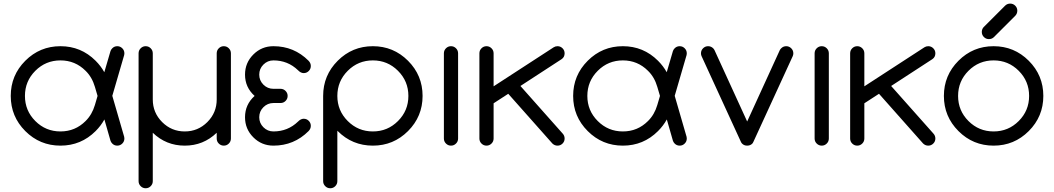

<svg xmlns="http://www.w3.org/2000/svg" viewBox="-20 -801 5797 1056"><path d="M502 -223.6 516.6 -273.4 502 -323.2Q486.3 -377 450.7 -411.6Q393.6 -468.8 312.5 -468.8Q231.4 -468.8 174.3 -411.6Q117.2 -354.5 117.2 -273.4Q117.2 -192.4 174.3 -135.3Q231.4 -78.1 312.5 -78.1Q393.6 -78.1 450.7 -135.3Q486.3 -170.4 502 -223.6ZM554.2 -144Q535.2 -109.4 505.9 -80.1Q425.8 0 312.5 0Q199.2 0 119.1 -80.1Q39.1 -160.2 39.1 -273.4Q39.1 -386.7 119.1 -466.8Q199.2 -546.9 312.5 -546.9Q425.8 -546.9 505.9 -466.8Q535.2 -437.5 553.7 -403.8L587.9 -520.5Q590.8 -528.8 597.7 -535.6Q608.9 -546.9 625 -546.9Q641.1 -546.9 652.6 -535.4Q664.1 -523.9 664.1 -507.8Q664.1 -502.9 663.1 -498.5L597.7 -273.9L663.1 -48.3Q664.1 -43.9 664.1 -39.1Q664.1 -22.9 652.6 -11.5Q641.1 0 625 0Q608.9 0 597.7 -11.2Q590.8 -18.1 587.9 -26.4Z M820.3 -253.9Q820.3 -181.2 871.8 -129.6Q923.3 -78.1 996.1 -78.1Q1068.8 -78.1 1120.4 -129.6Q1171.9 -181.2 1171.9 -253.9V-507.8Q1171.9 -523.9 1183.3 -535.4Q1194.8 -546.9 1210.9 -546.9Q1227.1 -546.9 1238.5 -535.4Q1250 -523.9 1250 -507.8V-39.1Q1250 -22.9 1238.5 -11.5Q1227.1 0 1210.9 0Q1194.8 0 1183.3 -11.5Q1171.9 -22.9 1171.9 -39.1V-70.8Q1098.6 0 996.1 0Q893.6 0 820.3 -70.8V195.3Q820.3 211.4 808.8 222.9Q797.4 234.4 781.2 234.4Q765.1 234.4 753.7 222.9Q742.2 211.4 742.2 195.3V-507.8Q742.2 -523.9 753.7 -535.4Q765.1 -546.9 781.2 -546.9Q797.4 -546.9 808.8 -535.4Q820.3 -523.9 820.3 -507.8Z M1483.9 -546.9Q1597.2 -546.9 1677.2 -466.8Q1689.5 -454.1 1689.5 -438Q1689.5 -421.9 1678 -410.4Q1666.5 -398.9 1650.4 -398.9Q1634.3 -398.9 1619.1 -414.6Q1563 -468.8 1483.9 -468.8Q1451.7 -468.8 1428.7 -445.8Q1405.8 -422.9 1405.8 -390.6Q1405.8 -358.4 1428.7 -335.4Q1451.7 -312.5 1483.9 -312.5H1522.9Q1539.1 -312.5 1550.5 -301Q1562 -289.6 1562 -273.4Q1562 -257.3 1550.5 -245.8Q1539.1 -234.4 1522.9 -234.4H1483.9Q1451.7 -234.4 1428.7 -211.4Q1405.8 -188.5 1405.8 -156.2Q1405.8 -124 1428.7 -101.1Q1451.7 -78.1 1483.9 -78.1Q1563 -78.1 1619.1 -132.3Q1634.3 -147.9 1650.4 -147.9Q1666.5 -147.9 1678 -136.5Q1689.5 -125 1689.5 -108.9Q1689.5 -92.8 1677.2 -80.1Q1597.2 0 1483.9 0Q1418.9 0 1373.3 -45.7Q1327.6 -91.3 1327.6 -156.2Q1327.6 -226.1 1380.4 -273.4Q1327.6 -320.8 1327.6 -390.6Q1327.6 -455.6 1373.3 -501.2Q1418.9 -546.9 1483.9 -546.9Z M1835.4 -273.4Q1835.4 -192.4 1892.6 -135.3Q1949.7 -78.1 2030.8 -78.1Q2111.8 -78.1 2168.9 -135.3Q2226.1 -192.4 2226.1 -273.4Q2226.1 -354.5 2168.9 -411.6Q2111.8 -468.8 2030.8 -468.8Q1949.7 -468.8 1892.6 -411.6Q1835.4 -354.5 1835.4 -273.4ZM1835.4 195.3Q1835.4 211.4 1824 222.9Q1812.5 234.4 1796.4 234.4Q1780.3 234.4 1768.8 222.9Q1757.3 211.4 1757.3 195.3V-273.4Q1757.3 -386.7 1837.4 -466.8Q1917.5 -546.9 2030.8 -546.9Q2144 -546.9 2224.1 -466.8Q2304.2 -386.7 2304.2 -273.4Q2304.2 -160.2 2224.1 -80.1Q2144 0 2030.8 0Q1917.5 0 1837.4 -80.1Q1836.4 -81.1 1835.4 -82Z M2421.4 -507.8Q2421.4 -523.9 2432.9 -535.4Q2444.3 -546.9 2460.4 -546.9Q2476.6 -546.9 2488 -535.4Q2499.5 -523.9 2499.5 -507.8V-39.1Q2499.5 -22.9 2488 -11.5Q2476.6 0 2460.4 0Q2444.3 0 2432.9 -11.5Q2421.4 -22.9 2421.4 -39.1Z M2616.7 -507.8Q2616.7 -523.9 2628.2 -535.4Q2639.6 -546.9 2655.8 -546.9Q2671.9 -546.9 2683.3 -535.4Q2694.8 -523.9 2694.8 -507.8V-326.2L3025.4 -541Q3034.7 -546.9 3046.4 -546.9Q3062.5 -546.9 3074 -535.4Q3085.4 -523.9 3085.4 -507.8Q3085.4 -486.8 3068.8 -475.6L2842.3 -328.1L3074.7 -66.4Q3085.4 -54.7 3085.4 -39.1Q3085.4 -22.9 3074 -11.5Q3062.5 0 3046.4 0Q3030.3 0 3018.1 -11.7L2775.4 -285.2L2694.8 -232.9V-39.1Q2694.8 -22.9 2683.3 -11.5Q2671.9 0 2655.8 0Q2639.6 0 2628.2 -11.5Q2616.7 -22.9 2616.7 -39.1Z M3595.2 -223.6 3609.9 -273.4 3595.2 -323.2Q3579.6 -377 3543.9 -411.6Q3486.8 -468.8 3405.8 -468.8Q3324.7 -468.8 3267.6 -411.6Q3210.4 -354.5 3210.4 -273.4Q3210.4 -192.4 3267.6 -135.3Q3324.7 -78.1 3405.8 -78.1Q3486.8 -78.1 3543.9 -135.3Q3579.6 -170.4 3595.2 -223.6ZM3647.5 -144Q3628.4 -109.4 3599.1 -80.1Q3519 0 3405.8 0Q3292.5 0 3212.4 -80.1Q3132.3 -160.2 3132.3 -273.4Q3132.3 -386.7 3212.4 -466.8Q3292.5 -546.9 3405.8 -546.9Q3519 -546.9 3599.1 -466.8Q3628.4 -437.5 3647 -403.8L3681.2 -520.5Q3684.1 -528.8 3690.9 -535.6Q3702.1 -546.9 3718.3 -546.9Q3734.4 -546.9 3745.8 -535.4Q3757.3 -523.9 3757.3 -507.8Q3757.3 -502.9 3756.3 -498.5L3690.9 -273.9L3756.3 -48.3Q3757.3 -43.9 3757.3 -39.1Q3757.3 -22.9 3745.8 -11.5Q3734.4 0 3718.3 0Q3702.1 0 3690.9 -11.2Q3684.1 -18.1 3681.2 -26.4Z M4117.2 -10.7Q4106.4 0 4089.4 0Q4072.3 0 4061.5 -11.2Q4058.1 -14.2 4055.2 -20.5L3838.4 -492.7Q3835.4 -499.5 3835.4 -507.8Q3835.4 -523.9 3846.9 -535.4Q3858.4 -546.9 3874.5 -546.9Q3890.6 -546.9 3902.3 -535.6Q3906.2 -531.7 3909.7 -525.4L4089.4 -132.8L4269 -525.4Q4272.5 -531.7 4276.9 -535.6Q4288.1 -546.9 4304.2 -546.9Q4320.3 -546.9 4331.8 -535.4Q4343.3 -523.9 4343.3 -507.8Q4343.3 -499.5 4340.3 -492.7L4123.5 -20.5Q4120.6 -14.2 4117.2 -10.7Z M4460.4 -507.8Q4460.4 -523.9 4471.9 -535.4Q4483.4 -546.9 4499.5 -546.9Q4515.6 -546.9 4527.1 -535.4Q4538.6 -523.9 4538.6 -507.8V-39.1Q4538.6 -22.9 4527.1 -11.5Q4515.6 0 4499.5 0Q4483.4 0 4471.9 -11.5Q4460.4 -22.9 4460.4 -39.1Z M4655.8 -507.8Q4655.8 -523.9 4667.2 -535.4Q4678.7 -546.9 4694.8 -546.9Q4710.9 -546.9 4722.4 -535.4Q4733.9 -523.9 4733.9 -507.8V-326.2L5064.5 -541Q5073.7 -546.9 5085.4 -546.9Q5101.6 -546.9 5113 -535.4Q5124.5 -523.9 5124.5 -507.8Q5124.5 -486.8 5107.9 -475.6L4881.3 -328.1L5113.8 -66.4Q5124.5 -54.7 5124.5 -39.1Q5124.5 -22.9 5113 -11.5Q5101.6 0 5085.4 0Q5069.3 0 5057.1 -11.7L4814.5 -285.2L4733.9 -232.9V-39.1Q4733.9 -22.9 4722.4 -11.5Q4710.9 0 4694.8 0Q4678.7 0 4667.2 -11.5Q4655.8 -22.9 4655.8 -39.1Z M5718.3 -273.4Q5718.3 -160.2 5638.2 -80.1Q5558.1 0 5444.8 0Q5331.5 0 5251.5 -80.1Q5171.4 -160.2 5171.4 -273.4Q5171.4 -386.7 5251.5 -466.8Q5331.5 -546.9 5444.8 -546.9Q5558.1 -546.9 5638.2 -466.8Q5718.3 -386.7 5718.3 -273.4ZM5444.8 -468.8Q5363.8 -468.8 5306.6 -411.6Q5249.5 -354.5 5249.5 -273.4Q5249.5 -192.4 5306.6 -135.3Q5363.8 -78.1 5444.8 -78.1Q5525.9 -78.1 5583 -135.3Q5640.1 -192.4 5640.1 -273.4Q5640.1 -354.5 5583 -411.6Q5525.9 -468.8 5444.8 -468.8ZM5564.5 -714.8 5445.8 -596.2Q5434.6 -585.9 5418.9 -585.9Q5402.8 -585.9 5391.4 -597.4Q5379.9 -608.9 5379.9 -625Q5379.9 -640.1 5389.6 -651.4L5508.3 -770Q5520 -781.2 5536.1 -781.2Q5552.2 -781.2 5563.7 -769.8Q5575.2 -758.3 5575.2 -742.2Q5575.2 -726.6 5564.5 -714.8Z"/></svg>

Font: Comfortaa
Style: Regular
Weight: 400
Designer: Johan Aakerlund - aajohan
Foundry: Johan Aakerlund
Version: Version 2.004 2013